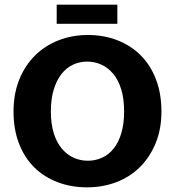

<svg xmlns="http://www.w3.org/2000/svg" viewBox="-20 -792 750 823"><path d="M357 -642Q425 -642 483 -619.5Q541 -597 583 -555Q625 -513 648.5 -452Q672 -391 672 -314Q672 -239 647.5 -179Q623 -119 580.5 -76.5Q538 -34 479.5 -11.5Q421 11 353 11Q285 11 227 -11Q169 -33 127 -74.5Q85 -116 61.5 -176.5Q38 -237 38 -314Q38 -389 62 -449.5Q86 -510 129 -553Q172 -596 230.5 -619Q289 -642 357 -642ZM198 -314Q198 -261 210.5 -221Q223 -181 245 -155Q267 -129 295.5 -116Q324 -103 357 -103Q389 -103 417.5 -116Q446 -129 467 -155Q488 -181 500 -221Q512 -261 512 -314Q512 -369 499.5 -409.5Q487 -450 465 -476Q443 -502 414.5 -515Q386 -528 353 -528Q321 -528 292.5 -514.5Q264 -501 243 -474Q222 -447 210 -407Q198 -367 198 -314ZM483 -772V-690H223V-772Z"/></svg>

Font: Mukta Vaani ExtraBold
Style: Regular
Weight: 800
Designer: Noopur Datye, Girish Dalvi, Yashodeep Gholap, Pallavi Karambelkar
Foundry: Ek Type
Version: Version 2.538;PS 1.000;hotconv 16.6.51;makeotf.lib2.5.65220;